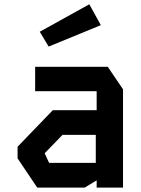

<svg xmlns="http://www.w3.org/2000/svg" viewBox="-20 -854 640 874"><path d="M140 -550V-439H420V-352.5H220.5L60 -186V-133L149.5 0H365.5L420 -33V0H540V-447.5L470.5 -550ZM184 -155V-157L264.5 -240H416V-112.5H203.5ZM386.5 -834.5 161 -709.5 201.5 -642 439 -739.5Z"/></svg>

Font: Kode Mono
Style: Regular
Weight: 400
Monospace: yes
Designer: Isa Ozler
Foundry: Kadena LLC
Version: Version 1.000;gftools[0.9.28]